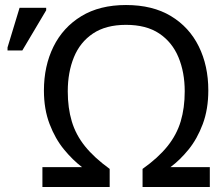

<svg xmlns="http://www.w3.org/2000/svg" viewBox="-20 -745 881 765"><path d="M149 0V-79H307Q270 -107 235 -149.5Q200 -192 177.5 -251Q155 -310 155 -384Q155 -482 193 -559Q231 -636 304 -680.5Q377 -725 482 -725Q588 -725 661 -681Q734 -637 772 -560Q810 -483 810 -385Q810 -310 788 -251Q766 -192 731.5 -149.5Q697 -107 659 -79H816V0H548V-72Q610 -116 647 -162Q684 -208 700 -261.5Q716 -315 716 -381Q716 -457 691 -517Q666 -577 614.5 -611.5Q563 -646 482 -646Q402 -646 350.5 -611.5Q299 -577 274.5 -517Q250 -457 250 -381Q250 -315 266 -261.5Q282 -208 318.5 -162.5Q355 -117 417 -72V0ZM10 -544V-556L58 -714H164V-704L69 -544Z"/></svg>

Font: RS Noto Sans
Style: Regular
Weight: 400
Designer: Monotype Design Team
Foundry: Monotype Imaging Inc.
Version: Version 3.10